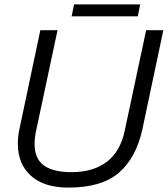

<svg xmlns="http://www.w3.org/2000/svg" viewBox="-20 -836 761 871"><path d="M316 -816H616L605 -762H305ZM61 -183Q61 -218 68 -250L163 -699H241L144 -244Q137 -212 137 -182Q137 -116 179 -85.5Q221 -55 305 -55Q402 -55 464 -101.5Q526 -148 546 -244L643 -699H721L626 -250Q598 -121 520 -53Q442 15 290 15Q180 15 120.5 -38.5Q61 -92 61 -183Z"/></svg>

Font: Prompt Light
Style: Italic
Weight: 300
Italic angle: -12°
Designer: Katatrad Team
Foundry: CadsonDemak
Version: Version 1.000